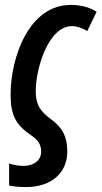

<svg xmlns="http://www.w3.org/2000/svg" viewBox="-20 -570 412 779"><path d="M85 189C194 189 253 126 253 46C253 -22 229 -55 186 -87C148 -116 125 -140 125 -200C125 -294 177 -464 272 -464C292 -464 315 -456 334 -444L372 -522C343 -541 308 -550 267 -550C98 -550 23 -339 23 -185C23 -102 45 -62 108 -20C136 -1 147 18 147 46C147 77 122 103 74 103C57 103 35 100 17 93V183C36 187 60 189 85 189Z"/></svg>

Font: Noto Sans UI Condensed Medium
Style: Italic
Weight: 500
Width: 3
Italic angle: -12°
Designer: Monotype Design Team
Foundry: Monotype Imaging Inc.
Version: Version 1.901